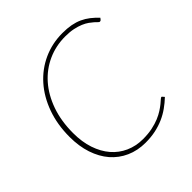

<svg xmlns="http://www.w3.org/2000/svg" viewBox="-190 -857 1012 1012"><g transform="rotate(-45 316.0 -351.5)"><path d="M330.5 -15Q369 -15 400 -21.5Q431 -28 454.8 -38Q478.5 -48 496.2 -59.5Q514 -71 526 -81Q538 -91 545.2 -97.5Q552.5 -104 555.5 -104Q557.5 -104 559.5 -102L569 -91Q546 -69 520.2 -50.8Q494.5 -32.5 465 -19.5Q435.5 -6.5 401.2 0.8Q367 8 327 8Q267.5 8 219 -13.8Q170.5 -35.5 136.2 -75.2Q102 -115 83.2 -171.2Q64.5 -227.5 64.5 -296.5Q64.5 -389 92 -465.2Q119.5 -541.5 168 -596.2Q216.5 -651 282.5 -681Q348.5 -711 425 -711Q460.5 -711 488.5 -705.8Q516.5 -700.5 540 -689.8Q563.5 -679 583.8 -663.2Q604 -647.5 623.5 -626.5L616 -617Q612.5 -613.5 607 -613.5Q603.5 -613.5 598.2 -619Q593 -624.5 583.8 -632.8Q574.5 -641 561 -650.8Q547.5 -660.5 528 -668.8Q508.5 -677 482.8 -682.5Q457 -688 423 -688Q353 -688 292.8 -660.8Q232.5 -633.5 187.8 -582.8Q143 -532 117.5 -459.8Q92 -387.5 92 -298Q92 -232.5 109.5 -180.2Q127 -128 158.5 -91.2Q190 -54.5 234 -34.8Q278 -15 330.5 -15Z"/></g></svg>

Font: Lato Thin
Style: Italic
Weight: 200
Italic angle: -7°
Designer: Lukasz Dziedzic
Foundry: tyPoland Lukasz Dziedzic
Version: Version 2.007; 2014-02-27